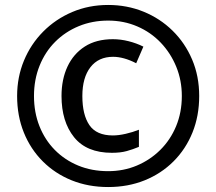

<svg xmlns="http://www.w3.org/2000/svg" viewBox="-20 -744 872 774"><path d="M431 -128Q329 -128 278.5 -191Q228 -254 228 -357Q228 -424 252 -475.5Q276 -527 322 -556.5Q368 -586 435 -586Q466 -586 498 -578Q530 -570 558 -556L529 -489Q504 -502 480.5 -508.5Q457 -515 436 -515Q377 -515 344.5 -473Q312 -431 312 -357Q312 -281 340.5 -239.5Q369 -198 435 -198Q458 -198 486.5 -204.5Q515 -211 540 -221V-152Q516 -142 491 -135Q466 -128 431 -128ZM416 10Q336 10 269 -17Q202 -44 152.5 -93.5Q103 -143 76 -210Q49 -277 49 -357Q49 -433 76.5 -499.5Q104 -566 154 -616.5Q204 -667 271 -695.5Q338 -724 416 -724Q492 -724 558.5 -697Q625 -670 675.5 -620.5Q726 -571 754.5 -504Q783 -437 783 -357Q783 -277 756 -210Q729 -143 679.5 -93.5Q630 -44 563 -17Q496 10 416 10ZM416 -54Q478 -54 531.5 -76.5Q585 -99 626 -139.5Q667 -180 690 -235.5Q713 -291 713 -357Q713 -420 690.5 -475Q668 -530 628 -572Q588 -614 533.5 -637.5Q479 -661 416 -661Q352 -661 297.5 -638.5Q243 -616 202.5 -575.5Q162 -535 139.5 -479Q117 -423 117 -357Q117 -291 139 -235.5Q161 -180 201 -139.5Q241 -99 295.5 -76.5Q350 -54 416 -54Z"/></svg>

Font: Noto Sans Myanmar
Style: Regular
Weight: 400
Designer: Monotype Design Team
Foundry: Monotype Imaging Inc.
Version: Version 2.107